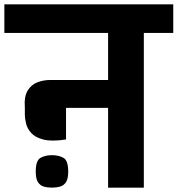

<svg xmlns="http://www.w3.org/2000/svg" viewBox="-56 -861 815 881"><path d="M440 0V-366H247V-221Q182 -211 144 -220.5Q106 -230 87.5 -250.5Q69 -271 63.5 -294.5Q58 -318 58 -334V-367Q54 -418 71 -445.5Q88 -473 116 -483.5Q144 -494 174 -494H440V-710H-36V-841H739V-710H604V0ZM182 0Q161 0 144.5 -5Q128 -10 118 -25.5Q108 -41 108 -74Q108 -124 129.5 -136.5Q151 -149 183 -149Q214 -149 235.5 -136.5Q257 -124 257 -74Q257 -41 247 -25.5Q237 -10 220 -5Q203 0 182 0Z"/></svg>

Font: Matangi Black
Style: Regular
Weight: 900
Designer: Prashant Pant
Foundry: The Graphic Ant
Version: Version 3.002